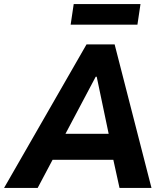

<svg xmlns="http://www.w3.org/2000/svg" viewBox="-53 -923 812 943"><path d="M-33 0 372 -705H510L691 0H534L490 -200L542 -138H162L238 -200L132 0ZM417 -546 249 -229 232 -266H513L488 -231L422 -546ZM294 -802 309 -903H637L622 -802Z"/></svg>

Font: Nunito Sans 7pt SemiCondensed ExtraBold
Style: Italic
Weight: 800
Width: 4
Italic angle: -9°
Designer: Vernon Adams
Foundry: Vernon Adams
Version: Version 3.101;gftools[0.9.27]